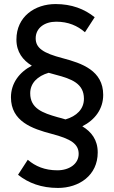

<svg xmlns="http://www.w3.org/2000/svg" viewBox="-20 -730 564 947"><path d="M254 -710C152 -710 61 -648 61 -535C61 -473 93 -433 137 -406C75 -374 34 -319 34 -250C34 -131 139 -95 234 -70C330 -45 368 -20 368 29C368 79 321 110 263 110C201 110 154 90 117 58L69 132C120 173 185 197 266 197C370 197 462 135 462 22C462 -40 431 -80 386 -107C449 -139 489 -193 489 -262C489 -382 384 -418 289 -443C193 -468 156 -493 156 -541C156 -592 200 -623 257 -623C317 -623 362 -603 399 -571L447 -645C396 -686 333 -710 254 -710ZM303 -141C290 -145 277 -149 264 -152C190 -173 129 -195 129 -270C129 -320 165 -355 220 -371C232 -368 244 -364 256 -361C333 -341 394 -318 394 -243C394 -192 358 -157 303 -141Z"/></svg>

Font: Fixel Text Medium
Style: Regular
Weight: 500
Width: 4
Designer: AlfaBravo + MacPaw
Foundry: Kyrylo Tkachov, Marchela Mozhyna, Serhii Makarenko, Maria Weinstein, Zakhar Kryvoshyya
Version: Version 1.211